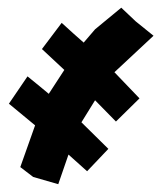

<svg xmlns="http://www.w3.org/2000/svg" viewBox="-20 -426 415 494"><path d="M292 -406.2 224.6 -350.6 195.3 -316.4 168.9 -339.8 138.7 -367.2 87.9 -299.8 145.5 -246.1 105.5 -184.6 82 -204.1 50.8 -229.5 2.9 -159.2 70.3 -103.5 32.2 3.9 65.4 29.3 129.9 47.9 156.2 -28.3 204.1 14.6 258.8 -43 189.5 -111.3 224.6 -168 278.3 -113.3 338.9 -172.9 274.4 -240.2 375 -334 329.1 -371.1Z"/></svg>

Font: MaokenAssortedSans-TC
Style: Regular
Weight: 500
Version: Version 0.83